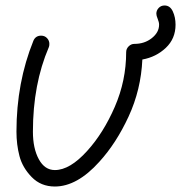

<svg xmlns="http://www.w3.org/2000/svg" viewBox="-20 -680 690 700"><path d="M550 -630Q550 -642 558.5 -651Q567 -660 580 -660Q600 -660 610 -638.5Q620 -617 620 -590Q620 -539 584.5 -505.5Q549 -472 499 -463Q494 -353 449 -255.5Q404 -158 342 -90Q261 0 180 0Q129 0 95.5 -34.5Q62 -69 51 -111Q40 -153 40 -200Q40 -379 102 -532Q110 -550 130 -550Q143 -550 151.5 -541Q160 -532 160 -520Q160 -512 158 -508Q100 -373 100 -200Q100 -139 121.5 -99.5Q143 -60 180 -60Q235 -60 298 -130Q357 -195 398.5 -290.5Q440 -386 440 -490Q440 -502 449 -511Q458 -520 470 -520Q507 -520 533.5 -541Q560 -562 560 -590Q560 -599 555 -611Q550 -623 550 -630Z"/></svg>

Font: Pecita
Style: Book
Weight: 400
Width: 7
Version: Version 4.3